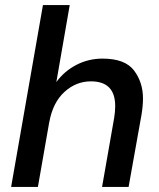

<svg xmlns="http://www.w3.org/2000/svg" viewBox="-20 -740 631 760"><path d="M24 0 150 -720H256L203 -415Q234 -458 282 -483Q330 -508 386 -508Q475 -508 510.5 -461Q546 -414 546 -350Q546 -321 540 -285L489 0H384L432 -274Q436 -299 436 -320Q436 -418 340 -418Q281 -418 235 -376Q189 -334 175 -256V-257L130 0Z"/></svg>

Font: Ultramarine Medium
Style: Italic
Weight: 500
Italic angle: -10°
Designer: Colophon Foundry, Jonny Pinhorn
Foundry: Colophon Foundry
Version: Version 1.200; ttfautohint (v1.8.3)